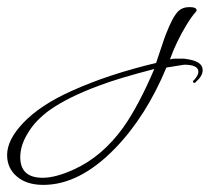

<svg xmlns="http://www.w3.org/2000/svg" viewBox="-425 -186 600 540"><path d="M-303 334Q-350 334 -377.5 310.5Q-405 287 -405 250Q-405 208 -361 161Q-312 109 -222 69Q-120 23 14 -9Q24 -38 30.5 -58Q37 -78 41 -88Q60 -138 76 -154Q88 -166 108 -166Q128 -166 128 -157Q128 -155 126 -153Q115 -141 100.5 -117.5Q86 -94 73.5 -68Q61 -42 53 -19Q60 -21 66.5 -21Q73 -21 80 -21Q85 -21 90 -21Q95 -21 99 -20Q145 -14 145 11Q145 28 126 44Q125 47 122 47Q118 47 118 44Q118 40 121 39Q133 25 133 16Q133 -4 93 -4L43 4Q-14 141 -101 231Q-201 334 -303 334ZM-305 314Q-268 314 -216 290Q-137 254 -78 172Q-35 111 9 8Q-41 21 -79.5 32.5Q-118 44 -144 54Q-188 70 -223.5 87.5Q-259 105 -286 124Q-305 138 -320.5 154Q-336 170 -347 189Q-368 223 -368 256Q-368 314 -305 314Z"/></svg>

Font: Passions Conflict
Style: Regular
Weight: 400
Designer: Robert E. Leuschke
Foundry: Robert E. Leuschke
Version: Version 1.010; ttfautohint (v1.8.3)